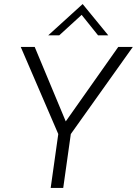

<svg xmlns="http://www.w3.org/2000/svg" viewBox="-20 -929 676 949"><path d="M268 -266.5 82.5 -697H151.5L305 -329L564.5 -697H636.5L330 -266.5L292.5 0H230.5ZM388.5 -909 515 -754.5H464.5L383.5 -855.5L273 -754.5H218.5Z"/></svg>

Font: HK Grotesk Light
Style: Italic
Weight: 300
Italic angle: -16°
Designer: Alfredo Marco Pradil
Foundry: Hanken Design Co.
Version: Version 3.001